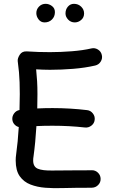

<svg xmlns="http://www.w3.org/2000/svg" viewBox="-20 -963 596 1009"><path d="M44.9 -334Q43 -352.1 54 -366.9Q64.9 -381.8 82.5 -384.8Q84 -428.7 84 -468.8Q84 -503.4 83 -530.3Q82 -557.1 79.8 -583Q77.6 -608.9 73.2 -641.1Q71.3 -655.8 83.7 -675.3Q96.2 -694.8 121.6 -692.9Q151.9 -690.9 182.4 -689.9Q212.9 -689 242.7 -689Q298.8 -689 357.2 -693.6Q415.5 -698.2 460 -708.5Q478.5 -712.9 494.9 -702.6Q511.2 -692.4 515.1 -673.8Q519.5 -655.8 509.3 -639.4Q499 -623 480.5 -618.7Q427.2 -606.4 364.7 -601.3Q302.2 -596.2 242.7 -596.2Q224.6 -596.2 206.3 -596.9Q188 -597.7 169.9 -598.6Q173.3 -565.9 175 -536.4Q176.8 -506.8 176.8 -468.8Q176.8 -432.1 175.8 -393.1Q214.4 -395 256.3 -395Q302.7 -395 347.9 -392.3Q393.1 -389.6 437.5 -384.3Q456.1 -382.3 468 -366.9Q480 -351.6 477.5 -333Q475.6 -314.5 460.2 -302.7Q444.8 -291 426.3 -293Q344.7 -302.2 256.3 -302.2Q233.9 -302.2 212.9 -301.8Q191.9 -301.3 171.4 -300.3Q168.9 -257.8 165 -217Q161.1 -176.3 156.2 -141.1Q154.3 -131.3 154.3 -119.6Q154.3 -86.4 179 -76.2Q203.6 -65.9 255.1 -66.9Q306.6 -67.9 387.2 -67.9Q406.7 -67.9 425.3 -67.9Q443.8 -67.9 461.9 -68.4Q481 -68.8 494.6 -55.7Q508.3 -42.5 508.8 -23.4Q509.3 -4.4 495.8 9.3Q482.4 22.9 463.4 23.4Q444.8 23.9 425.8 23.9Q406.7 23.9 387.2 23.9Q349.6 23.9 305.7 25.4Q261.7 26.9 218.8 23.7Q175.8 20.5 140.4 6.8Q105 -6.8 83.7 -36.9Q62.5 -66.9 62.5 -119.6Q62.5 -127.4 63 -135.5Q63.5 -143.6 64.9 -152.3Q69.3 -183.6 72.8 -220Q76.2 -256.3 78.6 -295.4Q65.4 -298.8 55.9 -309.3Q46.4 -319.8 44.9 -334ZM421.9 -892.6Q421.9 -871.1 406.7 -858.2Q391.6 -845.2 373 -845.2Q352.1 -845.2 338.1 -860.1Q324.2 -875 324.2 -892.1Q324.2 -913.6 336.9 -928.2Q349.6 -942.9 368.7 -942.9Q391.1 -942.9 406.5 -928Q421.9 -913.1 421.9 -892.6ZM268.6 -899.4Q268.6 -876 253.2 -860.6Q237.8 -845.2 214.4 -845.2Q194.8 -845.2 182.9 -860.8Q170.9 -876.5 170.9 -894Q170.9 -914.1 185.1 -928.5Q199.2 -942.9 219.7 -942.9Q237.8 -942.9 253.2 -931.2Q268.6 -919.4 268.6 -899.4Z"/></svg>

Font: Mikhak-DS1-FD Medium
Style: Regular
Weight: 500
Designer: Amin Abedi
Version: Version 3.2